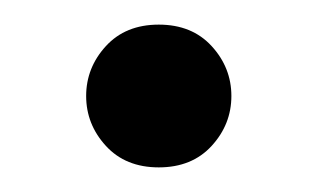

<svg xmlns="http://www.w3.org/2000/svg" viewBox="-20 -126 258 156"><path d="M66 -7.5Q50 -25 50 -48Q50 -71 66 -88.5Q82 -106 109 -106Q136 -106 152 -88.5Q168 -71 168 -48Q168 -25 152 -7.5Q136 10 109 10Q82 10 66 -7.5Z"/></svg>

Font: Trochut
Style: Bold
Weight: 700
Designer: Andreu Balius
Foundry: Andreu Balius
Version: Version 1.001